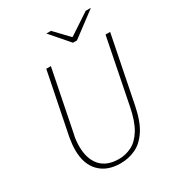

<svg xmlns="http://www.w3.org/2000/svg" viewBox="-199 -951 991 1083"><g transform="rotate(-30 297.0 -410.0)"><path d="M268 12Q181 12 131.5 -38.5Q82 -89 82 -180Q82 -200 84 -219Q86 -238 90 -262L170 -660H200L122 -270Q116 -246 114 -226Q112 -206 112 -188Q112 -106 152.5 -60Q193 -14 272 -14Q316 -14 355.5 -34Q395 -54 425 -103Q455 -152 472 -238L556 -660H586L500 -230Q481 -135 446 -82.5Q411 -30 365 -9Q319 12 268 12ZM374 -712 270 -832H300L386 -742H390L526 -832H560L400 -712Z"/></g></svg>

Font: Source Sans 3 ExtraLight
Style: Italic
Weight: 250
Italic angle: -11°
Designer: Paul D. Hunt
Foundry: Adobe
Version: Version 3.046;hotconv 1.0.118;makeotfexe 2.5.65603